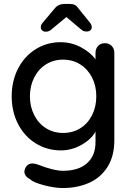

<svg xmlns="http://www.w3.org/2000/svg" viewBox="-20 -749 667 969"><path d="M557 -482V-42Q557 39 522.5 93.5Q488 148 429 174Q370 200 296 200Q256 200 202.5 186Q149 172 134 157Q103 141 103 117Q103 111 107 101Q118 76 144 76Q157 76 172 82Q252 113 297 113Q377 113 419.5 74.5Q462 36 462 -31V-85Q441 -46 391.5 -18Q342 10 287 10Q218 10 161 -25Q104 -60 71.5 -122.5Q39 -185 39 -263Q39 -341 71.5 -403.5Q104 -466 160.5 -501Q217 -536 285 -536Q340 -536 387.5 -511Q435 -486 462 -450V-482Q462 -503 475 -517Q488 -531 509 -531Q530 -531 543.5 -517.5Q557 -504 557 -482ZM466 -263Q466 -316 444.5 -358Q423 -400 385 -424Q347 -448 298 -448Q250 -448 212 -424Q174 -400 152.5 -357.5Q131 -315 131 -263Q131 -211 152.5 -168.5Q174 -126 212 -102Q250 -78 298 -78Q347 -78 385 -101.5Q423 -125 444.5 -167.5Q466 -210 466 -263ZM443 -611Q443 -602 436 -596Q429 -590 418 -590Q405 -590 399 -593.5Q393 -597 379 -609L315 -663L250 -609Q247 -606 239.5 -600Q232 -594 225.5 -591.5Q219 -589 210 -589Q200 -589 193 -595.5Q186 -602 186 -610Q186 -618 188 -623Q190 -628 196 -635L255 -705Q273 -729 305 -729H332Q348 -729 358 -724Q368 -719 377 -705L433 -636Q439 -628 441 -623Q443 -618 443 -611Z"/></svg>

Font: Quicksand Medium
Style: Regular
Weight: 500
Designer: Andrew Paglinawan
Foundry: Andrew Paglinawan
Version: Version 3.000